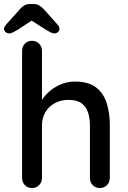

<svg xmlns="http://www.w3.org/2000/svg" viewBox="-41 -945 641 965"><path d="M335 -535Q404 -535 442 -505.5Q480 -476 495.5 -426Q511 -376 511 -316V-51Q511 -29 496.5 -14.5Q482 0 461 0Q439 0 425 -14.5Q411 -29 411 -51V-316Q411 -351 401.5 -380Q392 -409 368.5 -426Q345 -443 303 -443Q264 -443 233.5 -426Q203 -409 186.5 -380Q170 -351 170 -316V-51Q170 -29 155.5 -14.5Q141 0 120 0Q98 0 84 -14.5Q70 -29 70 -51V-689Q70 -711 84 -725.5Q98 -740 120 -740Q141 -740 155.5 -725.5Q170 -711 170 -689V-416L152 -406Q159 -428 175.5 -451Q192 -474 216.5 -493Q241 -512 271 -523.5Q301 -535 335 -535ZM134 -852 49 -796Q35 -788 24.5 -782.5Q14 -777 6 -777Q-5 -777 -13 -784Q-21 -791 -21 -799Q-21 -806 -18 -811Q-15 -816 -8 -824L60 -900Q71 -912 82.5 -918.5Q94 -925 111 -925H126Q143 -925 154.5 -918.5Q166 -912 178 -900L245 -825Q253 -816 255.5 -811Q258 -806 258 -799Q258 -791 250.5 -784Q243 -777 232 -777Q223 -777 213 -782.5Q203 -788 189 -796L103 -851Z"/></svg>

Font: Quicksand Light SemiBold
Style: Regular
Weight: 600
Version: Version 3.006